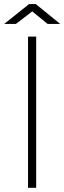

<svg xmlns="http://www.w3.org/2000/svg" viewBox="-24 -898 308 918"><path d="M149 -723V0H110V-723ZM130 -843.5 52 -783.5H-4L115 -878.5H147L264 -783.5H204Z"/></svg>

Font: Public Sans VF
Style: Regular
Weight: 400
Designer: Pablo Impallari, Rodrigo Fuenzalida (Modified by Dan O. Williams and USWDS)
Version: Version 1.003